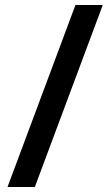

<svg xmlns="http://www.w3.org/2000/svg" viewBox="-20 -740 439 766"><path d="M281 -720 10 6H119L390 -720Z"/></svg>

Font: Noto Sans UI Condensed
Style: Bold
Weight: 700
Width: 3
Designer: Monotype Design Team
Foundry: Monotype Imaging Inc.
Version: 1.001